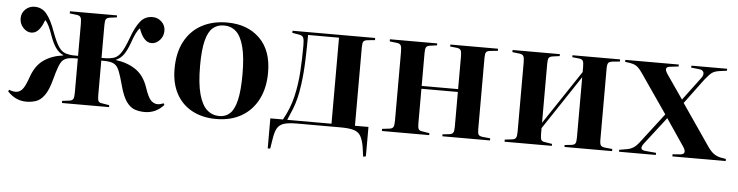

<svg xmlns="http://www.w3.org/2000/svg" viewBox="-44 -727 4134 1076"><g transform="rotate(5 2023.5 -188.5)"><path d="M113 10Q52 10 7 -39L12 -48Q32 -40 49 -40Q69 -40 85 -56.5Q101 -73 121 -131Q144 -196 189 -227Q234 -258 297 -266V-268Q272 -279 254.5 -303.5Q237 -328 222 -370Q211 -402 200.5 -423.5Q190 -445 179 -455Q167 -419 149 -398.5Q131 -378 107 -378Q82 -378 61.5 -400Q41 -422 41 -453Q41 -483 62.5 -503.5Q84 -524 114 -524Q156 -524 182.5 -491Q209 -458 231 -396Q254 -333 273.5 -306.5Q293 -280 320 -276Q335 -272 349 -271.5Q363 -271 380 -271V-453Q380 -479 374.5 -488Q369 -497 354 -499L313 -504V-516H578V-505L535 -499Q521 -496 516.5 -487.5Q512 -479 512 -455V-271Q529 -271 542.5 -271.5Q556 -272 572 -276Q598 -280 617.5 -306.5Q637 -333 660 -396Q682 -458 708.5 -491Q735 -524 777 -524Q807 -524 828.5 -503.5Q850 -483 850 -453Q850 -422 829.5 -400Q809 -378 784 -378Q760 -378 742 -398.5Q724 -419 712 -455Q701 -445 690.5 -423.5Q680 -402 669 -370Q654 -328 637 -303.5Q620 -279 594 -268V-266Q657 -258 704 -227Q751 -196 774 -131Q793 -73 810 -56.5Q827 -40 847 -40Q862 -40 881 -48L886 -39Q842 10 779 10Q750 10 724 1.5Q698 -7 676.5 -36.5Q655 -66 639 -126Q626 -175 616 -201Q606 -227 594.5 -237.5Q583 -248 566 -252Q552 -255 538.5 -255.5Q525 -256 512 -256V-61Q512 -37 516.5 -28.5Q521 -20 535 -18L578 -11V0H313V-12L354 -17Q369 -19 374.5 -28Q380 -37 380 -63V-256Q368 -256 353.5 -255.5Q339 -255 325 -252Q308 -248 296.5 -237.5Q285 -227 275 -201Q265 -175 252 -126Q236 -66 214.5 -36.5Q193 -7 167 1.5Q141 10 113 10Z M1181 14Q1104 14 1046 -17Q988 -48 956.5 -106.5Q925 -165 925 -246Q925 -336 958.5 -399.5Q992 -463 1053 -496.5Q1114 -530 1197 -530Q1311 -530 1380 -462.5Q1449 -395 1449 -271Q1449 -183 1416 -119Q1383 -55 1323 -20.5Q1263 14 1181 14ZM1198 -4Q1234 -4 1258 -27Q1282 -50 1294.5 -103.5Q1307 -157 1307 -248Q1307 -346 1291.5 -404Q1276 -462 1248 -487Q1220 -512 1180 -512Q1143 -512 1117.5 -490Q1092 -468 1079 -416Q1066 -364 1066 -276Q1066 -176 1082.5 -116Q1099 -56 1128.5 -30Q1158 -4 1198 -4Z M2021 153 2013 97Q2006 57 1993 36Q1980 15 1953.5 7.5Q1927 0 1879 0H1636Q1588 0 1562.5 8Q1537 16 1525 36.5Q1513 57 1507 97L1498 153H1484V-16H1555Q1592 -82 1608 -151Q1624 -220 1628.5 -292.5Q1633 -365 1633 -440Q1633 -470 1628 -482Q1623 -494 1607 -497L1565 -504V-516H2030V-504L1990 -500Q1971 -498 1965.5 -490Q1960 -482 1960 -458V-16H2036V149ZM1579 -16H1828V-500H1654Q1654 -435 1651.5 -360Q1649 -285 1640 -220Q1634 -176 1626 -143.5Q1618 -111 1606.5 -81.5Q1595 -52 1579 -16Z M2113 0V-12L2155 -17Q2170 -19 2175.5 -28Q2181 -37 2181 -63V-453Q2181 -479 2175.5 -488Q2170 -497 2155 -499L2113 -504V-516H2379V-505L2336 -499Q2322 -496 2317.5 -487.5Q2313 -479 2313 -455V-271H2518V-458Q2518 -481 2512.5 -490Q2507 -499 2490 -501L2453 -505V-516H2721V-504L2680 -500Q2661 -498 2655.5 -490Q2650 -482 2650 -458V-58Q2650 -34 2655.5 -26Q2661 -18 2680 -16L2721 -12V0H2453V-11L2490 -15Q2507 -17 2512.5 -26Q2518 -35 2518 -58V-255H2313V-61Q2313 -37 2317.5 -28.5Q2322 -20 2336 -18L2379 -11V0Z M2803 0V-12L2845 -17Q2860 -19 2865.5 -28Q2871 -37 2871 -63V-453Q2871 -479 2865.5 -488Q2860 -497 2845 -499L2803 -504V-516H3069V-505L3026 -499Q3012 -496 3007.5 -487.5Q3003 -479 3003 -455V-124L3205 -427V-458Q3205 -481 3200 -490Q3195 -499 3178 -501L3140 -505V-516H3408V-504L3368 -500Q3349 -498 3343 -490Q3337 -482 3337 -458V-58Q3337 -34 3343 -26Q3349 -18 3368 -16L3408 -12V0H3140V-11L3178 -15Q3195 -17 3200 -26Q3205 -35 3205 -58V-398L3003 -94V-61Q3003 -37 3007.5 -28.5Q3012 -20 3026 -18L3069 -11V0Z M3447 0V-11L3494 -19Q3510 -22 3525 -31Q3540 -40 3558 -63L3687 -231L3538 -447Q3523 -470 3508 -483Q3493 -496 3469 -500L3437 -505L3438 -516H3738V-505L3688 -499Q3672 -497 3669 -487Q3666 -477 3681 -455L3773 -322L3868 -449Q3884 -469 3879.5 -483.5Q3875 -498 3854 -500L3808 -505L3810 -516H4010V-505L3966 -499Q3940 -495 3926 -484.5Q3912 -474 3888 -444L3784 -304L3944 -71Q3962 -45 3979.5 -33Q3997 -21 4018 -17L4047 -12V0H3747V-12L3788 -15Q3831 -18 3801 -62L3700 -211L3581 -57Q3569 -41 3570.5 -30Q3572 -19 3597 -17L3654 -12V0Z"/></g></svg>

Font: Literata 72pt SemiBold
Style: Regular
Weight: 600
Designer: Latin by Veronika Burian and Jose Scaglione. Greek by Irene Vlachou. Cyrillic by Vera Evstafieva.
Foundry: TypeTogether
Version: Version 3.002